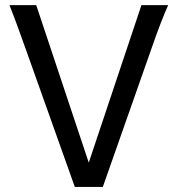

<svg xmlns="http://www.w3.org/2000/svg" viewBox="-20 -733 707 753"><path d="M639.6 -712.9Q632.8 -697.8 626 -681.4Q619.1 -665 611.1 -644.3Q603 -623.5 593.3 -596.9Q583.5 -570.3 571.3 -534.7L383.3 0H273.4L83 -534.7Q70.3 -569.8 60.8 -596.4Q51.3 -623 43.5 -644Q35.6 -665 29.3 -681.4Q22.9 -697.8 17.1 -712.9H122.1L328.1 -95.2L534.7 -712.9Z"/></svg>

Font: Andika FrenchTight
Style: Regular
Weight: 400
Designer: Victor Gaultney, Annie Olsen, Julie Remington, Don Collingsworth, Eric Hays, Becca Hirsbrunner
Foundry: SIL International
Version: Version 5.000 ; Dig1 Dig4Opn Dig7 LnSpcTght